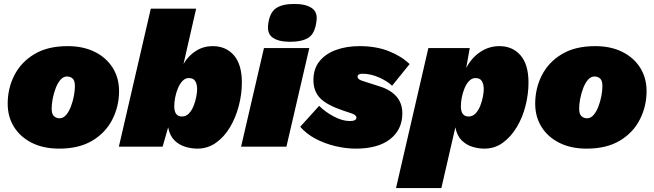

<svg xmlns="http://www.w3.org/2000/svg" viewBox="-20 -744 3319 974"><path d="M280 10Q201 10 142.5 -19Q84 -48 51.5 -99.5Q19 -151 19 -218Q19 -296 53 -362.5Q87 -429 154.5 -469.5Q222 -510 323 -510Q402 -510 460.5 -481Q519 -452 551.5 -400.5Q584 -349 584 -282Q584 -205 550 -138Q516 -71 448.5 -30.5Q381 10 280 10ZM282 -144Q301 -144 315.5 -161Q330 -178 340 -204.5Q350 -231 355 -258.5Q360 -286 360 -307Q360 -335 348.5 -345.5Q337 -356 320 -356Q301 -356 286.5 -339Q272 -322 262 -295.5Q252 -269 247 -241.5Q242 -214 242 -193Q242 -165 254 -154.5Q266 -144 282 -144Z M1059 -510Q1126 -510 1166.5 -463.5Q1207 -417 1207 -325Q1207 -267 1191.5 -207.5Q1176 -148 1147 -99Q1118 -50 1076 -20Q1034 10 981 10Q951 10 919.5 0.5Q888 -9 864.5 -32.5Q841 -56 833 -98L805 0H583L745 -700H975L911 -420Q937 -463 975 -486.5Q1013 -510 1059 -510ZM903 -153Q924 -153 938.5 -168.5Q953 -184 962 -206.5Q971 -229 975.5 -252.5Q980 -276 980 -291Q980 -317 970.5 -332.5Q961 -348 938 -348Q920 -348 906 -333.5Q892 -319 882.5 -296Q873 -273 868.5 -249Q864 -225 864 -205Q864 -153 903 -153Z M1451 -532Q1394 -532 1363.5 -553Q1333 -574 1341 -625Q1349 -681 1380.5 -702.5Q1412 -724 1473 -724Q1532 -724 1562.5 -702.5Q1593 -681 1585 -634Q1577 -573 1544.5 -552.5Q1512 -532 1451 -532ZM1549 -500 1433 0H1203L1319 -500Z M1785 10Q1734 10 1680 -3Q1626 -16 1580 -40.5Q1534 -65 1503 -101L1599 -207Q1630 -176 1673.5 -153Q1717 -130 1754 -130Q1788 -130 1788 -147Q1788 -161 1763 -169L1721 -183Q1638 -211 1604 -246Q1570 -281 1570 -338Q1570 -395 1600.5 -433Q1631 -471 1684 -490.5Q1737 -510 1804 -510Q1887 -510 1951 -485Q2015 -460 2058 -419L1969 -309Q1944 -333 1902 -351.5Q1860 -370 1819 -370Q1794 -370 1794 -355Q1794 -341 1818 -334L1908 -305Q1962 -288 1991.5 -254Q2021 -220 2021 -169Q2021 -87 1959.5 -38.5Q1898 10 1785 10Z M1989 210 2153 -500H2363L2345 -399Q2372 -451 2416.5 -480.5Q2461 -510 2513 -510Q2580 -510 2620.5 -463.5Q2661 -417 2661 -325Q2661 -267 2646 -207.5Q2631 -148 2601.5 -99Q2572 -50 2531 -20Q2490 10 2437 10Q2407 10 2376 0.5Q2345 -9 2321.5 -32.5Q2298 -56 2290 -98L2219 210ZM2357 -153Q2378 -153 2392.5 -168.5Q2407 -184 2416 -206.5Q2425 -229 2429.5 -252.5Q2434 -276 2434 -291Q2434 -317 2424.5 -332.5Q2415 -348 2392 -348Q2374 -348 2360 -333.5Q2346 -319 2336.5 -296Q2327 -273 2322.5 -249Q2318 -225 2318 -205Q2318 -153 2357 -153Z M2956 10Q2877 10 2818.5 -19Q2760 -48 2727.5 -99.5Q2695 -151 2695 -218Q2695 -296 2729 -362.5Q2763 -429 2830.5 -469.5Q2898 -510 2999 -510Q3078 -510 3136.5 -481Q3195 -452 3227.5 -400.5Q3260 -349 3260 -282Q3260 -205 3226 -138Q3192 -71 3124.5 -30.5Q3057 10 2956 10ZM2958 -144Q2977 -144 2991.5 -161Q3006 -178 3016 -204.5Q3026 -231 3031 -258.5Q3036 -286 3036 -307Q3036 -335 3024.5 -345.5Q3013 -356 2996 -356Q2977 -356 2962.5 -339Q2948 -322 2938 -295.5Q2928 -269 2923 -241.5Q2918 -214 2918 -193Q2918 -165 2930 -154.5Q2942 -144 2958 -144Z"/></svg>

Font: Work Sans Black
Style: Italic
Weight: 900
Italic angle: -13°
Designer: Wei Huang
Foundry: Wei Huang
Version: Version 2.009; ttfautohint (v1.8.3)